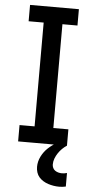

<svg xmlns="http://www.w3.org/2000/svg" viewBox="-63 -771 500 1030"><g transform="rotate(5 187.5 -256.0)"><path d="M56 0V-88H137V-647H56V-735H319V-647H238V-88H319V0ZM296 223Q281 223 266 220.5Q251 218 237 213.5Q223 209 210 201Q197 193 187.5 182Q178 171 173.5 156.5Q169 142 169 127Q169 98 182.5 71Q196 44 217.5 24Q239 4 265 -10Q291 -24 319 -32V0Q305 9 293.5 20.5Q282 32 273 45.5Q264 59 258 74.5Q252 90 252 107Q252 116 256 125Q260 134 268 139.5Q276 145 285.5 147.5Q295 150 304 150Q311 150 318 149Q325 148 332 146V219Q323 221 314 222Q305 223 296 223Z"/></g></svg>

Font: Iosevka Custom Semibold
Style: Regular
Weight: 600
Designer: Belleve Invis
Foundry: Belleve Invis
Version: Version 27.0.2; ttfautohint (v1.8.4)